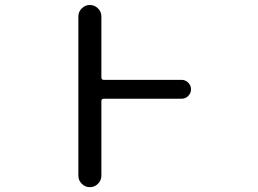

<svg xmlns="http://www.w3.org/2000/svg" viewBox="-20 -775 1040 774"><path d="M711.9 -453.1Q727.5 -453.1 738.8 -441.9Q750 -430.7 750 -415Q750 -399.4 738.8 -388.2Q727.5 -377 711.9 -377H398.4Q388.7 -377 388.7 -367.2V-66.4Q388.7 -47.9 375 -34.2Q361.3 -20.5 342.3 -20.5Q323.2 -20.5 309.6 -34.2Q295.9 -47.9 295.9 -66.4V-709Q295.9 -727.5 309.6 -741.2Q323.2 -754.9 342.3 -754.9Q361.3 -754.9 375 -741.2Q388.7 -727.5 388.7 -709V-462.9Q388.7 -453.1 398.4 -453.1Z"/></svg>

Font: Rounded-X Mgen+ 1mn regular
Style: Regular
Weight: 400
Designer: [Source Han Sans]
Ryoko NISHIZUKA  (kana & ideographs); Paul D. Hunt (Latin, Greek & Cyrillic); Wenlong ZHANG  (bopomofo
Version: Version 1.059.20150602